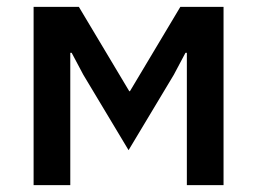

<svg xmlns="http://www.w3.org/2000/svg" viewBox="-20 -540 750 560"><path d="M78 -520H210L357 -274H359L506 -520H632V0H525V-386H521L487 -322L355 -102L223 -322L189 -386H185V0H78Z"/></svg>

Font: Plexus Sans Medium
Style: Regular
Weight: 500
Version: Version 2.001;PS 002.001;hotconv 1.0.70;makeotf.lib2.5.58329